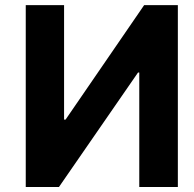

<svg xmlns="http://www.w3.org/2000/svg" viewBox="-20 -748 775 768"><path d="M83 -727.5Q121.1 -727.5 236.3 -727.5Q236.3 -613.3 236.3 -269.5Q237.3 -269.5 242.2 -269.5Q320.3 -383.8 556.6 -727.5Q589.8 -727.5 691.4 -727.5Q691.4 -545.9 691.4 0Q652.3 0 537.1 0Q537.1 -114.3 537.1 -458Q536.1 -458 532.2 -458Q453.1 -343.8 215.8 0Q182.6 0 83 0Q83 -181.6 83 -727.5Z"/></svg>

Font: DeepSea
Style: Bold
Weight: 700
Designer: Stem
Version: Version 3.019;git-0a5106e0b